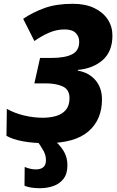

<svg xmlns="http://www.w3.org/2000/svg" viewBox="-20 -744 618 1011"><path d="M223 10Q155 10 100.5 0Q46 -10 14 -29L16 -171Q56 -148 106.5 -136Q157 -124 205 -124Q244 -124 276 -133.5Q308 -143 327 -165.5Q346 -188 346 -227Q346 -272 311 -288.5Q276 -305 220 -305H161L191 -439H252Q322 -439 359.5 -458Q397 -477 397 -524Q397 -552 378.5 -570.5Q360 -589 320 -589Q279 -589 240 -572.5Q201 -556 161 -528L102 -645Q156 -681 217 -702.5Q278 -724 364 -724Q430 -724 476.5 -701.5Q523 -679 547.5 -641.5Q572 -604 572 -557Q572 -473 521 -428Q470 -383 390 -376V-372Q448 -362 482.5 -322Q517 -282 517 -220Q517 -114 445.5 -52Q374 10 223 10ZM191 247Q163 247 143 243.5Q123 240 109 234L110 135Q140 148 169 148Q194 148 208 136.5Q222 125 222 99Q222 74 209.5 51Q197 28 177 0H272Q301 26 318 56.5Q335 87 335 126Q335 171 314.5 197.5Q294 224 261 235.5Q228 247 191 247Z"/></svg>

Font: Noto Sans Disp ExtBd
Style: Italic
Weight: 800
Italic angle: -12°
Designer: Monotype Design Team
Foundry: Monotype Imaging Inc.
Version: Version 2.000;GOOG;noto-source:20170915:90ef993387c0